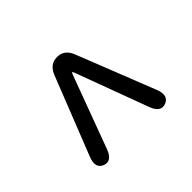

<svg xmlns="http://www.w3.org/2000/svg" viewBox="-101 -910 757 757"><g transform="rotate(-45 277.5 -531.5)"><path d="M107 -317Q72 -331 91 -379L220 -706Q237 -749 278 -749Q318 -749 335 -706L464 -379Q483 -331 448 -317Q413 -304 395 -353L283 -655Q280 -664 277.5 -664Q275 -664 272 -655L160 -353Q142 -304 107 -317Z"/></g></svg>

Font: Resource Han Rounded CN
Style: Regular
Weight: 400
Designer: Cyano Hao (round all glyphs); Ryoko NISHIZUKA  (kana, bopomofo & ideographs); Paul D. Hunt (Latin, Greek & Cyrillic); Sa
Foundry: Cyano Hao
Version: 0.990